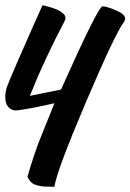

<svg xmlns="http://www.w3.org/2000/svg" viewBox="-20 -676 494 727"><path d="M141 -656Q145 -655 150.5 -654Q156 -653 171 -648.5Q186 -644 197.5 -639Q209 -634 218.5 -625.5Q228 -617 228 -608Q228 -603 225 -597Q188 -527 155 -456Q122 -385 108 -349L93 -313L211 -337Q352 -652 368 -652Q384 -652 419 -637Q454 -622 454 -605Q454 -599 450 -594Q416 -549 305.5 -289.5Q195 -30 186 31Q162 31 150.5 30.5Q139 30 123.5 26.5Q108 23 99 15Q90 7 84 -7Q97 -52 109.5 -89Q122 -126 131 -148Q140 -170 156.5 -211.5Q173 -253 186 -285Q65 -258 38 -258Q36 -258 35 -258Q21 -260 10.5 -272Q0 -284 0 -309Q0 -325 5 -344Q16 -373 50 -451Q84 -529 112 -592Z"/></svg>

Font: Vervelle
Style: Script
Weight: 400
Monospace: yes
Designer: Nur Solikh
Foundry: Astageni Type
Version: Version 1.0